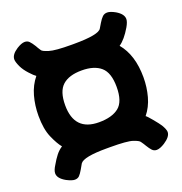

<svg xmlns="http://www.w3.org/2000/svg" viewBox="-136 -890 950 1004"><g transform="rotate(-20 338.5 -388.5)"><path d="M636 -115Q652 -88 652 -74Q652 -48 612 -22Q585 -5 567 -5Q552 -5 542 -15.5Q532 -26 520 -46Q517 -51 513 -57.5Q509 -64 503 -72Q498 -81 467.5 -91.5Q437 -102 342 -102H322Q194 -102 174 -73L158 -45Q146 -24 136.5 -14.5Q127 -5 111 -5Q95 -5 66 -20Q25 -43 25 -71Q25 -88 41 -113Q57 -141 72 -160Q87 -179 107 -192Q87 -216 66.5 -263Q46 -310 46 -384Q46 -441 60.5 -493Q75 -545 107 -584Q96 -591 74 -615Q52 -639 41 -662Q28 -690 28 -704Q28 -731 65 -755Q92 -772 110 -772Q125 -772 135 -762Q145 -752 158 -731Q163 -721 175 -703Q179 -695 212 -684.5Q245 -674 336 -674H348Q489 -674 504 -704L519 -729Q531 -749 541.5 -759Q552 -769 568 -769Q585 -769 612 -754Q651 -731 651 -703Q651 -687 636 -661Q603 -605 570 -583Q631 -510 631 -386Q631 -331 617 -280Q603 -229 572 -191Q579 -187 603 -158Q627 -129 636 -115ZM482 -387Q482 -466 445 -498Q408 -530 339 -530Q268 -530 232 -497.5Q196 -465 196 -388Q196 -244 333 -244Q405 -244 443.5 -274.5Q482 -305 482 -387Z"/></g></svg>

Font: Fredoka One
Style: Regular
Weight: 400
Designer: Milena B. Brandão, Ben Nathan
Version: Version 2.000; ttfautohint (v1.5.33-1714) -l 8 -r 50 -G 200 